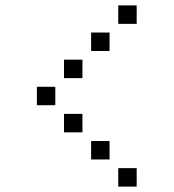

<svg xmlns="http://www.w3.org/2000/svg" viewBox="-20 -704 640 708"><path d="M417 -684Q416 -684 416 -684Q416 -684 416 -683V-617Q416 -616 416 -616Q416 -616 417 -616H483Q484 -616 484 -616Q484 -616 484 -617V-683Q484 -684 484 -684Q484 -684 483 -684ZM317 -584Q316 -584 316 -584Q316 -584 316 -583V-517Q316 -516 316 -516Q316 -516 317 -516H383Q384 -516 384 -516Q384 -516 384 -517V-583Q384 -584 384 -584Q384 -584 383 -584ZM217 -484Q216 -484 216 -484Q216 -484 216 -483V-417Q216 -416 216 -416Q216 -416 217 -416H283Q284 -416 284 -416Q284 -416 284 -417V-483Q284 -484 284 -484Q284 -484 283 -484ZM117 -384Q116 -384 116 -384Q116 -384 116 -383V-317Q116 -316 116 -316Q116 -316 117 -316H183Q184 -316 184 -316Q184 -316 184 -317V-383Q184 -384 184 -384Q184 -384 183 -384ZM217 -284Q216 -284 216 -284Q216 -284 216 -283V-217Q216 -216 216 -216Q216 -216 217 -216H283Q284 -216 284 -216Q284 -216 284 -217V-283Q284 -284 284 -284Q284 -284 283 -284ZM317 -184Q316 -184 316 -184Q316 -184 316 -183V-117Q316 -116 316 -116Q316 -116 317 -116H383Q384 -116 384 -116Q384 -116 384 -117V-183Q384 -184 384 -184Q384 -184 383 -184ZM417 -84Q416 -84 416 -84Q416 -84 416 -83V-17Q416 -16 416 -16Q416 -16 417 -16H483Q484 -16 484 -16Q484 -16 484 -17V-83Q484 -84 484 -84Q484 -84 483 -84Z"/></svg>

Font: Doto SemiBold
Style: Regular
Weight: 600
Monospace: yes
Version: Version 1.000